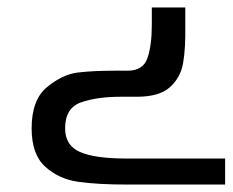

<svg xmlns="http://www.w3.org/2000/svg" viewBox="-20 -260 625 516"><path d="M65 85Q65 8 106.5 -26Q148 -60 188.5 -65Q229 -70 288 -70H323Q365 -70 376.5 -104.5Q388 -139 388 -193V-240H478V-193Q479 -129 472 -90Q465 -51 436.5 -25.5Q408 0 348 0H305Q241 0 198 15Q155 30 155 85Q155 131 195 148.5Q235 166 319 166H585V236H324Q241 236 189.5 228.5Q138 221 101.5 188Q65 155 65 85Z"/></svg>

Font: El Messiri
Style: Regular
Weight: 400
Designer: Mohamed Gaber
Foundry: Kief Type Foundry
Version: Version 2.006